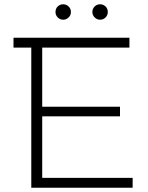

<svg xmlns="http://www.w3.org/2000/svg" viewBox="-20 -876 693 896"><path d="M275 -784Q260 -784 249.5 -794.5Q239 -805 239 -820Q239 -836 249.5 -846Q260 -856 275 -856Q290 -856 300.5 -845.5Q311 -835 311 -820Q311 -805 300 -794.5Q289 -784 275 -784ZM447 -784Q433 -784 422 -794.5Q411 -805 411 -820Q411 -835 421.5 -845.5Q432 -856 447 -856Q462 -856 472.5 -846Q483 -836 483 -820Q483 -805 472.5 -794.5Q462 -784 447 -784ZM177 -46H599V0H126V-654H43V-700H584V-654H177V-378H540V-333H177Z"/></svg>

Font: mBank Light
Style: Regular
Weight: 300
Designer: Julieta Ulanovsky
Foundry: Julieta Ulanovsky
Version: Version 7.200;PS 007.200;hotconv 1.0.88;makeotf.lib2.5.64775